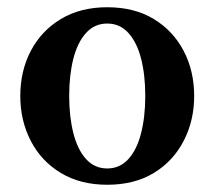

<svg xmlns="http://www.w3.org/2000/svg" viewBox="-20 -500 592 530"><path d="M276 10Q202 10 148 -22.5Q94 -55 65 -111Q36 -167 36 -235Q36 -304 65 -359.5Q94 -415 148 -447.5Q202 -480 276 -480Q351 -480 404.5 -447.5Q458 -415 487 -359.5Q516 -304 516 -235Q516 -167 487 -111Q458 -55 404.5 -22.5Q351 10 276 10ZM276 -35Q311 -35 334.5 -61Q358 -87 369.5 -132.5Q381 -178 381 -235Q381 -293 369.5 -338Q358 -383 334.5 -409Q311 -435 276 -435Q241 -435 217.5 -409Q194 -383 182.5 -338Q171 -293 171 -235Q171 -178 182.5 -132.5Q194 -87 217.5 -61Q241 -35 276 -35Z"/></svg>

Font: El Messiri
Style: Regular
Weight: 400
Designer: Mohamed Gaber
Foundry: Kief Type Foundry
Version: Version 2.020